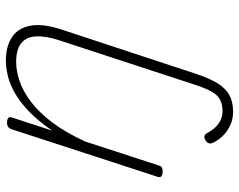

<svg xmlns="http://www.w3.org/2000/svg" viewBox="-100 -459 814 654"><g transform="rotate(-90 307.0 -132.0)"><path d="M383 127Q368 173 351 201Q334 229 310.5 242Q287 255 253 255Q220 255 191.5 236.5Q163 218 148 187Q144 179 146 172.5Q148 166 156 161Q164 156 170.5 157.5Q177 159 181 167Q194 192 213 205.5Q232 219 256 219Q290 219 309 199.5Q328 180 346 123L497 -338Q512 -384 510 -417Q508 -450 486.5 -467Q465 -484 423 -484Q393 -484 358.5 -472.5Q324 -461 288.5 -434.5Q253 -408 218.5 -363Q184 -318 152 -249L71 0Q69 8 64.5 11.5Q60 15 49 15Q39 15 34 11Q29 7 31 0L194 -500Q197 -508 202 -511.5Q207 -515 218 -515Q227 -515 232 -511Q237 -507 234 -499L189 -361Q221 -408 253 -439Q285 -470 316.5 -488Q348 -506 376.5 -512.5Q405 -519 428 -519Q474 -519 505.5 -499.5Q537 -480 546 -437.5Q555 -395 533 -328Z"/></g></svg>

Font: Playwrite CO Thin
Style: Regular
Weight: 250
Version: Version 1.002